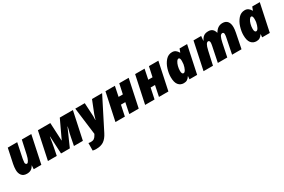

<svg xmlns="http://www.w3.org/2000/svg" viewBox="120 -1836 4959 3350"><g transform="rotate(-30 2599.5 -161.5)"><path d="M45 -145Q45 -197 57 -259L119 -553H309L247 -253Q238 -202 238 -182Q238 -164 247.5 -153Q257 -142 269 -142Q288 -142 308 -178Q328 -214 343 -283L402 -553H593L476 0H323L327 -76H325Q300 -30 266.5 -10Q233 10 184 10Q114 10 79.5 -33.5Q45 -77 45 -145Z M726 -553H976L994 -193H998L1167 -553H1431L1313 0H1133L1164 -159Q1181 -245 1199 -305Q1208 -345 1209 -350H1205L1050 0H873L855 -350H850Q833 -230 818 -155L787 0H609Z M1376 232 1378 81Q1398 87 1427 87Q1466 87 1491 70Q1516 53 1537 14L1548 -6L1479 -553H1670L1684 -299Q1685 -288 1685 -269Q1685 -247 1683 -207H1687Q1701 -260 1716 -301L1816 -553H2020L1704 70Q1659 159 1600 199.5Q1541 240 1448 240Q1402 240 1376 232Z M2087 -553H2277L2236 -353H2322L2365 -553H2555L2438 0H2248L2292 -215H2204L2159 0H1969Z M2685 -553H2875L2834 -353H2920L2963 -553H3153L3036 0H2846L2890 -215H2802L2757 0H2567Z M3196 -196Q3196 -271 3222.5 -357Q3249 -443 3302 -503Q3355 -563 3432 -563Q3473 -563 3501 -543Q3529 -523 3551 -485H3555L3580 -553H3732L3615 0H3461L3466 -60H3462Q3441 -26 3413.5 -8Q3386 10 3344 10Q3277 10 3236.5 -39Q3196 -88 3196 -196ZM3502 -280Q3506 -302 3506 -343Q3506 -410 3476 -410Q3455 -410 3435 -380Q3415 -350 3402.5 -303.5Q3390 -257 3390 -210Q3390 -178 3399 -160.5Q3408 -143 3425 -143Q3450 -143 3470.5 -182.5Q3491 -222 3502 -280Z M3861 -553H4015L4006 -462H4010Q4038 -517 4072 -540Q4106 -563 4161 -563Q4213 -563 4243 -537.5Q4273 -512 4286 -462H4290Q4321 -514 4359.5 -538.5Q4398 -563 4449 -563Q4513 -563 4547 -522Q4581 -481 4581 -403Q4581 -360 4569 -300L4509 0H4319L4381 -308Q4389 -340 4389 -374Q4389 -392 4381 -402Q4373 -412 4360 -412Q4330 -412 4311.5 -377Q4293 -342 4277 -266L4222 0H4032L4095 -308Q4103 -348 4103 -368Q4103 -391 4094.5 -401.5Q4086 -412 4073 -412Q4050 -412 4031 -381Q4012 -350 3994 -270L3934 0H3744Z M4660 -196Q4660 -271 4686.5 -357Q4713 -443 4766 -503Q4819 -563 4896 -563Q4937 -563 4965 -543Q4993 -523 5015 -485H5019L5044 -553H5196L5079 0H4925L4930 -60H4926Q4905 -26 4877.5 -8Q4850 10 4808 10Q4741 10 4700.5 -39Q4660 -88 4660 -196ZM4966 -280Q4970 -302 4970 -343Q4970 -410 4940 -410Q4919 -410 4899 -380Q4879 -350 4866.5 -303.5Q4854 -257 4854 -210Q4854 -178 4863 -160.5Q4872 -143 4889 -143Q4914 -143 4934.5 -182.5Q4955 -222 4966 -280Z"/></g></svg>

Font: Noto Sans Display Black
Style: Italic
Weight: 900
Italic angle: -12°
Designer: Monotype Design team
Foundry: Monotype Imaging Inc.
Version: Version 1.000